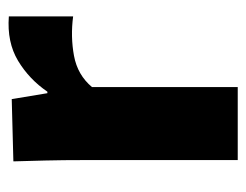

<svg xmlns="http://www.w3.org/2000/svg" viewBox="-83 -488 571 445"><g transform="rotate(-90 202.5 -265.5)"><path d="M54 0V-351.2Q54 -406.7 53 -445.9Q52 -485.2 51 -520L195.3 -523.8L209 -441.2H212.5Q241.2 -483.3 284.2 -509.2Q327.2 -535 387 -530.5V-381.5Q340 -387.7 295.7 -379.5Q251.3 -371.3 223.2 -337.8V0Z"/></g></svg>

Font: Murecho Thin
Style: Regular
Weight: 100
Designer: Neil Summerour
Foundry: Positype
Version: Version 1.010